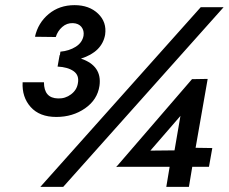

<svg xmlns="http://www.w3.org/2000/svg" viewBox="-20 -727 890 747"><path d="M199 -272Q134 -272 99.5 -310.5Q65 -349 68 -407H151Q151 -345 206 -344Q234 -343 256.5 -360Q279 -377 283 -403Q289 -434 266.5 -450Q244 -466 204 -468L212 -513L213 -512L215 -526Q249 -529 274.5 -545Q300 -561 305 -588Q308 -608 297 -622Q286 -636 264 -637Q240 -638 222 -622Q204 -606 197 -583L116 -584Q128 -638 169.5 -672.5Q211 -707 270 -707Q327 -707 361.5 -674Q396 -641 389 -592Q377 -525 295 -499Q378 -471 367 -393Q359 -339 311 -305.5Q263 -272 199 -272ZM761 -699H850L226 0H137ZM793 -78H728L715 0H627L640 -78H440L432 -77L727 -419L788 -420L741 -152L806 -151ZM682 -276 565 -141 659 -142Z"/></svg>

Font: Jost* 600 Semi
Style: Italic
Weight: 600
Italic angle: -10°
Version: Version 3.500